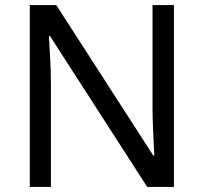

<svg xmlns="http://www.w3.org/2000/svg" viewBox="-20 -734 800 754"><path d="M663 0H558L176 -593H172Q174 -558 177 -506Q180 -454 180 -399V0H97V-714H201L582 -123H586Q585 -139 583.5 -171Q582 -203 580.5 -241Q579 -279 579 -311V-714H663Z"/></svg>

Font: Noto Sans Historical
Style: Regular
Weight: 400
Designer: Monotype Design Team
Foundry: Monotype Imaging Inc.
Version: Version 2.013; ttfautohint (v1.8.4.7-5d5b)